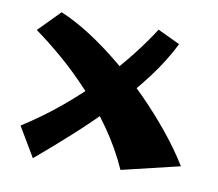

<svg xmlns="http://www.w3.org/2000/svg" viewBox="-61 -539 712 626"><g transform="rotate(10 295.0 -225.5)"><path d="M373 5Q343 -62 301 -122Q259 -182 211 -233.5Q163 -285 115 -326Q67 -367 25 -397L95 -468Q143 -448 195 -414.5Q247 -381 299 -338Q351 -295 399.5 -246Q448 -197 490.5 -145Q533 -93 565 -41ZM85 17 27 -81Q92 -122 151.5 -171.5Q211 -221 262 -274Q313 -327 352 -377Q391 -427 416 -467L490 -432Q461 -373 416 -313.5Q371 -254 315.5 -196Q260 -138 201 -84.5Q142 -31 85 17Z"/></g></svg>

Font: Marhey Light Medium
Style: Regular
Weight: 500
Version: Version 1.000